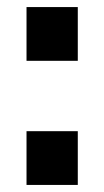

<svg xmlns="http://www.w3.org/2000/svg" viewBox="-20 -523 295 543"><path d="M55 -351V-503H200V-351ZM55 0V-152H200V0Z"/></svg>

Font: Techna Sans
Style: Regular
Weight: 400
Designer: Carl Enlund
Version: Version 1.003